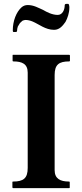

<svg xmlns="http://www.w3.org/2000/svg" viewBox="-20 -971 423 991"><path d="M337 -688H49C46 -689 45 -688 45 -685V-658C45 -655 46 -654 49 -654C94 -654 123 -641.2 123 -596V-104C123 -50.6 100.7 -34 48 -34C46 -34 45 -34 44 -32V-4C44 -3 44 -2 45 -2C46 0 47 0 48 0H336C338 0 339 0 340 -2V-30C340 -33 339 -34 336 -34C291 -34 262 -48.4 262 -93V-584C262 -637.6 284.4 -654 337 -654C339 -654 340 -654 340 -656C341 -656 341 -657 341 -658V-685C341 -686.9 338.7 -688 337 -688ZM314 -944C314 -919.1 301.7 -894 278 -894C249.4 -894 222.1 -908.3 202 -920C177.9 -930.3 154.6 -945 123 -945C111 -945 100 -941 91 -933C64.3 -909.2 46 -863.2 46 -814C46 -809 47 -806 50 -806H61C64.7 -806 68 -807 68 -812C68 -820 70 -827 72 -834C76 -841 79 -846 83 -852C87 -856 92 -860 96 -864C102 -866 106 -868 111 -868C124 -868 136 -865 148 -860C181.2 -846.2 214.4 -817 259 -817C288.5 -817 304.7 -839.7 318 -858C328.3 -877 338 -903.9 338 -931V-936C338 -940.9 335.8 -951 332 -951H322C318.1 -951 314 -948.5 314 -944Z"/></svg>

Font: fbb
Style: Bold
Weight: 400
Designer: David J. Perry, Michael Sharpe
Version: Version 1.045